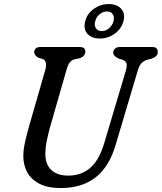

<svg xmlns="http://www.w3.org/2000/svg" viewBox="-20 -938 818 972"><path d="M508 -214.5 616.5 -578.5Q623 -600.5 621 -614.2Q619 -628 601 -635.5L581 -641Q553 -654.5 553 -672.5Q553.5 -684 562.2 -692Q571 -700 587.5 -700H751Q778.5 -700 778.5 -676Q778.5 -662 771 -654.5Q763.5 -647 746 -640.5L724 -635Q703.5 -627.5 693.5 -615Q683.5 -602.5 676 -576L566 -206.5Q533.5 -94.5 464.2 -40.2Q395 14 287.5 14Q221.5 14 179.2 -8Q137 -30 117.2 -67.2Q97.5 -104.5 98 -150.5Q98.5 -183.5 107.8 -223.5Q117 -263.5 127.5 -300L209.5 -585Q215 -604 212 -619.2Q209 -634.5 196 -639.5L176 -645Q153 -657 153 -675Q153.5 -685.5 161.2 -692.8Q169 -700 184 -700H383.5Q412 -700 412 -677Q412 -666.5 405.2 -657.5Q398.5 -648.5 382.5 -643L356.5 -637.5Q341 -632.5 332.5 -621Q324 -609.5 318 -589L235 -300Q223 -257.5 216.5 -224.2Q210 -191 209.5 -164Q208.5 -107.5 239 -78.2Q269.5 -49 326 -49Q391 -49 436.5 -87.8Q482 -126.5 508 -214.5ZM485 -743Q444 -743 422.5 -767Q401 -791 411.5 -831Q421.5 -870 455.8 -893.8Q490 -917.5 531 -917.5Q572.5 -917.5 593.8 -893.2Q615 -869 605 -831Q594.5 -791.5 560.5 -767.2Q526.5 -743 485 -743ZM521.5 -880Q501.5 -880 484.5 -866Q467.5 -852 462 -830.5Q456 -809 465.8 -794.8Q475.5 -780.5 495.5 -780.5Q515 -780.5 531.8 -794.8Q548.5 -809 554.5 -830.5Q560 -852 550.8 -866Q541.5 -880 521.5 -880Z"/></svg>

Font: Fraunces 72pt S100
Style: Italic
Weight: 400
Italic angle: -16°
Version: Version 1.000; ttfautohint (v1.8.3)